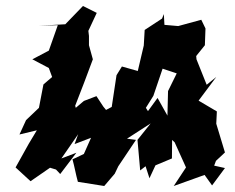

<svg xmlns="http://www.w3.org/2000/svg" viewBox="-20 -583 784 641"><path d="M233 -223 231 -230C251 -281 271 -333 290 -385L277 -432V-463L275 -480L303 -540L257 -563L198 -502L109 -497L173 -499L143 -414L88 -385L143 -356L154 -326L125 -301L110 -223L67 -182L45 -134L103 -148L76 -103L32 -24L82 22L147 -23L167 -17L181 -2L235 -73L185 -54L241 -135L229 -102L284 -123L260 -69L222 -51C229 -26 233 -1 240 24L328 38L363 -3L375 -28L434 -116L404 -120L483 -171L439 -116L448 -14L466 -28L479 12L499 -31L554 -54L555 -158L551 -119L563 -108L601 -24L560 38L663 1L688 36L731 -22L695 -30L701 -46L731 -74L702 -170L704 -211L643 -247L702 -326L670 -300L636 -385L635 -396L664 -432L666 -488L652 -517L575 -496L529 -500L527 -536L521 -521L463 -483L460 -431L440 -346L387 -361L369 -332L353 -226L334 -216L325 -227L302 -262L260 -246ZM467 -223 492 -263 527 -366 519 -355 570 -338 541 -279 539 -197 506 -256 474 -212Z"/></svg>

Font: Asimov Aggro
Style: CondIt
Weight: 500
Designer: Google
Version: Version 2.000980; 2014